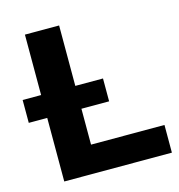

<svg xmlns="http://www.w3.org/2000/svg" viewBox="-105 -792 824 884"><g transform="rotate(-15 307.5 -350.0)"><path d="M93 0V-700H256V-132H606V0ZM5 -303V-412H388V-303Z"/></g></svg>

Font: Montserrat Thin
Style: Bold
Weight: 700
Version: Version 9.000